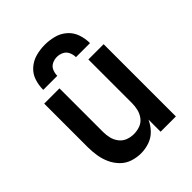

<svg xmlns="http://www.w3.org/2000/svg" viewBox="-210 -866 996 996"><g transform="rotate(-45 288.0 -368.0)"><path d="M243 8Q275 8 305.5 -2.5Q336 -13 358.5 -36.5Q381 -60 394 -89V0H506V-530H394V-210Q394 -187 388.5 -164.5Q383 -142 369 -123.5Q355 -105 333 -97Q311 -89 288 -89Q265 -89 243.5 -97Q222 -105 207.5 -123.5Q193 -142 187.5 -164.5Q182 -187 182 -210V-530H70V-210Q70 -179 75 -147.5Q80 -116 93 -87Q106 -58 128.5 -35Q151 -12 181.5 -2Q212 8 243 8ZM117 -584H220Q220 -603 227.5 -620.5Q235 -638 252 -646.5Q269 -655 288 -655Q307 -655 324 -646.5Q341 -638 349 -620.5Q357 -603 357 -584H460Q460 -618 449 -650Q438 -682 412.5 -704.5Q387 -727 354 -735.5Q321 -744 288 -744Q255 -744 222.5 -735.5Q190 -727 164 -704.5Q138 -682 127.5 -650Q117 -618 117 -584Z"/></g></svg>

Font: Iosevka Sparkle Semibold
Style: Regular
Weight: 600
Designer: Belleve Invis
Foundry: Belleve Invis
Version: Version 4.5.0; ttfautohint (v1.8.3)